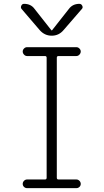

<svg xmlns="http://www.w3.org/2000/svg" viewBox="-20 -975 540 995"><path d="M185.5 -819.3 91.8 -928.7Q85.9 -935.5 90.3 -945.3Q94.7 -955.1 104.5 -955.1Q140.6 -955.1 159.2 -928.7L246.1 -818.4Q247.1 -817.4 248 -817.4L250 -818.4L336.9 -928.7Q356.4 -955.1 391.6 -955.1Q401.4 -955.1 406.2 -945.3Q411.1 -935.5 404.3 -928.7L309.6 -819.3Q285.2 -790 248 -790Q210.9 -790 185.5 -819.3ZM283.2 -684.6Q274.4 -684.6 274.4 -675.8V-53.7Q274.4 -44.9 283.2 -44.9H376Q384.8 -44.9 391.6 -38.1Q398.4 -31.2 398.4 -22Q398.4 -12.7 391.6 -6.3Q384.8 0 376 0H120.1Q111.3 0 104.5 -6.3Q97.7 -12.7 97.7 -22Q97.7 -31.2 104.5 -38.1Q111.3 -44.9 120.1 -44.9H212.9Q221.7 -44.9 221.7 -53.7V-675.8Q221.7 -684.6 212.9 -684.6H120.1Q111.3 -684.6 104.5 -691.9Q97.7 -699.2 97.7 -708Q97.7 -716.8 104.5 -723.6Q111.3 -730.5 120.1 -730.5H376Q384.8 -730.5 391.6 -723.6Q398.4 -716.8 398.4 -708Q398.4 -699.2 391.6 -691.9Q384.8 -684.6 376 -684.6Z"/></svg>

Font: Rounded Mgen+ 2m light
Style: Regular
Weight: 200
Designer: [Source Han Sans]
Ryoko NISHIZUKA  (kana & ideographs); Paul D. Hunt (Latin, Greek & Cyrillic); Wenlong ZHANG  (bopomofo
Version: Version 1.059.20150602